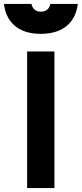

<svg xmlns="http://www.w3.org/2000/svg" viewBox="-67 -950 413 970"><path d="M70 0H208V-690H70ZM-47 -930C-37 -845 18 -779 139 -779C260 -779 316 -845 326 -930H187C183 -907 168 -891 139 -891C112 -891 97 -907 92 -930Z"/></svg>

Font: TitilliumMaps29L
Style: 999 wt
Weight: 900
Designer: Campivisivi
Foundry: Accademia di Belle Arti di Urbino and students of MA course of Visual design